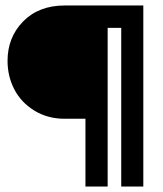

<svg xmlns="http://www.w3.org/2000/svg" viewBox="-20 -680 594 700"><path d="M502.5 0H422V-578.5H372.5V0H291.5V-247H216Q153.5 -247 105.2 -276.8Q57 -306.5 32.2 -354.2Q7.5 -402 7.5 -458Q7.5 -544 64.5 -602Q121.5 -660 216 -660H502.5Z"/></svg>

Font: League Spartan
Style: Bold
Weight: 700
Foundry: The League of Moveable Type
Version: Version 2.002